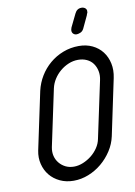

<svg xmlns="http://www.w3.org/2000/svg" viewBox="-100 -990 741 1053"><g transform="rotate(-10 271.0 -463.5)"><path d="M128 -518Q138 -561 160.5 -598Q183 -635 216 -663Q249 -691 290.5 -707Q332 -723 378 -723Q420 -723 453.5 -707Q487 -691 508.5 -663Q530 -635 538 -597.5Q546 -560 537 -517L471 -204Q462 -162 438 -125Q414 -88 380.5 -60Q347 -32 306.5 -16Q266 0 224 0Q182 0 148 -16Q114 -32 92 -59Q70 -86 61 -122Q52 -158 60 -197ZM137 -202Q132 -176 137.5 -153.5Q143 -131 157.5 -113.5Q172 -96 192.5 -86Q213 -76 239 -76Q264 -76 289.5 -86.5Q315 -97 336.5 -114Q358 -131 373.5 -154Q389 -177 394 -203L461 -518Q467 -545 462 -569Q457 -593 444 -611Q431 -629 409.5 -639Q388 -649 361 -649Q334 -649 308.5 -638.5Q283 -628 261.5 -610Q240 -592 225 -568.5Q210 -545 204 -518ZM392 -902Q404 -927 429 -927H434Q440 -926 446 -923Q452 -920 455.5 -913.5Q459 -907 457 -895Q456 -892 454 -889L451 -880L419 -812Q412 -798 399.5 -793Q387 -788 379 -788Q366 -788 358.5 -797Q351 -806 354 -820Q355 -826 357 -830Z"/></g></svg>

Font: VDS Compensated
Style: Light Italic
Weight: 300
Italic angle: -12°
Designer: artmaker
Foundry: artmaker
Version: Version 1.000 2012 initial release